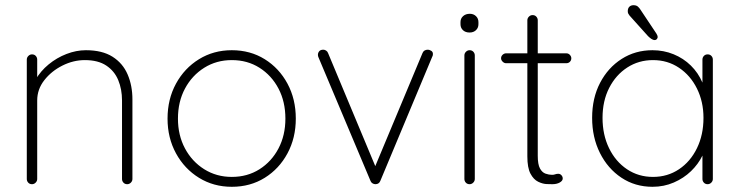

<svg xmlns="http://www.w3.org/2000/svg" viewBox="-20 -708 2843 738"><path d="M310 -515Q373 -515 412.5 -490Q452 -465 470.5 -422Q489 -379 489 -326V-20Q489 -12 483 -6Q477 0 469 0Q460 0 454.5 -6Q449 -12 449 -20V-322Q449 -365 434.5 -400Q420 -435 388.5 -456Q357 -477 306 -477Q262 -477 220 -456Q178 -435 150.5 -400Q123 -365 123 -322V-20Q123 -12 117 -6Q111 0 103 0Q94 0 88.5 -6Q83 -12 83 -20V-479Q83 -487 89 -493Q95 -499 103 -499Q112 -499 117.5 -493Q123 -487 123 -479V-381L98 -333Q98 -369 117 -402Q136 -435 167 -460.5Q198 -486 235.5 -500.5Q273 -515 310 -515Z M1117 -252Q1117 -178 1085 -118.5Q1053 -59 997.5 -24.5Q942 10 871 10Q801 10 745 -24.5Q689 -59 656.5 -118.5Q624 -178 624 -252Q624 -327 656.5 -386.5Q689 -446 745 -480.5Q801 -515 871 -515Q942 -515 997.5 -480.5Q1053 -446 1085 -386.5Q1117 -327 1117 -252ZM1077 -252Q1077 -317 1050.5 -367.5Q1024 -418 977.5 -447.5Q931 -477 871 -477Q812 -477 765 -447.5Q718 -418 691 -367.5Q664 -317 664 -252Q664 -188 691 -137.5Q718 -87 765 -57.5Q812 -28 871 -28Q931 -28 977.5 -57.5Q1024 -87 1050.5 -137.5Q1077 -188 1077 -252Z M1223 -517Q1228 -517 1233.5 -513.5Q1239 -510 1241 -504L1426 -61L1416 -54L1604 -504Q1609 -517 1625 -517Q1630 -517 1637 -513Q1644 -509 1644 -501Q1644 -496 1643 -493.5Q1642 -491 1641 -489L1442 -13Q1437 0 1423 0Q1417 0 1411.5 -3.5Q1406 -7 1404 -13L1204 -488Q1203 -490 1202.5 -492.5Q1202 -495 1202 -497Q1202 -505 1207 -511Q1212 -517 1223 -517Z M1805 -20Q1805 -12 1799 -6Q1793 0 1785 0Q1776 0 1770.5 -6Q1765 -12 1765 -20V-495Q1765 -503 1771 -509Q1777 -515 1785 -515Q1794 -515 1799.5 -509Q1805 -503 1805 -495ZM1785 -583Q1769 -583 1759.5 -592Q1750 -601 1750 -615V-623Q1750 -637 1760 -646Q1770 -655 1786 -655Q1800 -655 1809.5 -646Q1819 -637 1819 -623V-615Q1819 -601 1809.5 -592Q1800 -583 1785 -583Z M1925 -503H2157Q2165 -503 2170.5 -497Q2176 -491 2176 -484Q2176 -476 2170.5 -470.5Q2165 -465 2157 -465H1925Q1918 -465 1912 -471Q1906 -477 1906 -484Q1906 -492 1912 -497.5Q1918 -503 1925 -503ZM2027 -650Q2036 -650 2041.5 -644Q2047 -638 2047 -630V-109Q2047 -76 2055.5 -60.5Q2064 -45 2077 -40.5Q2090 -36 2102 -36Q2109 -36 2114 -38Q2119 -40 2126 -40Q2133 -40 2138 -34.5Q2143 -29 2143 -22Q2143 -13 2131.5 -6.5Q2120 0 2103 0Q2097 0 2081.5 -0.5Q2066 -1 2048.5 -9.5Q2031 -18 2019 -40.5Q2007 -63 2007 -107V-630Q2007 -638 2013 -644Q2019 -650 2027 -650Z M2700 -499Q2709 -499 2714.5 -493Q2720 -487 2720 -479V-20Q2720 -12 2714 -6Q2708 0 2700 0Q2691 0 2685.5 -6Q2680 -12 2680 -20V-162L2696 -175Q2696 -143 2680 -110Q2664 -77 2636 -50Q2608 -23 2570 -6.5Q2532 10 2488 10Q2421 10 2368.5 -25Q2316 -60 2286 -120Q2256 -180 2256 -255Q2256 -331 2286.5 -389.5Q2317 -448 2369.5 -481.5Q2422 -515 2488 -515Q2531 -515 2569 -499.5Q2607 -484 2635.5 -456Q2664 -428 2680 -390.5Q2696 -353 2696 -309L2680 -334V-479Q2680 -487 2685.5 -493Q2691 -499 2700 -499ZM2490 -28Q2546 -28 2590 -57.5Q2634 -87 2659 -138.5Q2684 -190 2684 -255Q2684 -317 2659 -367.5Q2634 -418 2590 -447.5Q2546 -477 2490 -477Q2435 -477 2391 -448.5Q2347 -420 2321.5 -370Q2296 -320 2296 -255Q2296 -190 2321 -138.5Q2346 -87 2390 -57.5Q2434 -28 2490 -28ZM2497 -554Q2490 -554 2483 -559Q2476 -564 2471 -569L2400 -648Q2397 -652 2395 -655.5Q2393 -659 2393 -665Q2393 -676 2399 -682Q2405 -688 2415 -688Q2426 -688 2432 -682.5Q2438 -677 2441 -672L2503 -579Q2508 -571 2508 -566Q2508 -562 2505 -558Q2502 -554 2497 -554Z"/></svg>

Font: Quicksand Light Light
Style: Regular
Weight: 300
Version: Version 3.006